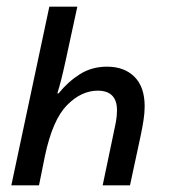

<svg xmlns="http://www.w3.org/2000/svg" viewBox="-20 -556 533 576"><path d="M14 0H97L115 -89Q138 -197 181 -240.5Q224 -284 273 -284Q331 -284 331 -225Q331 -208 327.5 -189Q324 -170 319 -148L288 0H370L402 -149Q407 -173 410.5 -195Q414 -217 414 -237Q414 -295 383.5 -325.5Q353 -356 301 -356Q255 -356 219 -333Q183 -310 156 -276H152Q163 -310 176 -370L212 -536H128Z"/></svg>

Font: Noto Sans UI SemiCondensed
Style: Italic
Weight: 400
Width: 4
Italic angle: -12°
Designer: Monotype Design Team
Foundry: Monotype Imaging Inc.
Version: Version 1.901